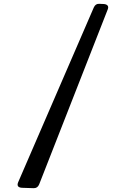

<svg xmlns="http://www.w3.org/2000/svg" viewBox="-20 -889 659 1005"><path d="M471 -850Q480 -870 499 -869L523 -868Q537 -867 543 -860Q549 -853 544 -840L185 76Q177 96 157 96L95 94Q64 92 75 65Z"/></svg>

Font: OpenDyslexic 3
Style: Regular
Weight: 400
Designer: Abelardo Gonzalez
Version: Version 1.000;PS 001.001;hotconv 1.0.56